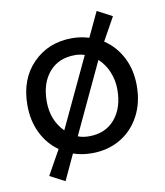

<svg xmlns="http://www.w3.org/2000/svg" viewBox="-84 -706 767 895"><g transform="rotate(-10 299.0 -259.0)"><path d="M40 -259.8Q40 -383.3 113.3 -457.8Q186.5 -532.2 298.8 -532.2Q339.8 -532.2 378.9 -520L434.1 -637.2L504.9 -600.1L443.8 -490.2Q497.1 -455.6 527.6 -396.5Q558.1 -337.4 558.1 -262.2Q558.1 -180.7 524.2 -117.9Q490.2 -55.2 431.4 -21.5Q372.6 12.2 298.8 12.2Q251.5 12.2 210 -2L153.8 119.1L83 82L147.9 -34.2Q97.2 -69.8 68.6 -128.2Q40 -186.5 40 -259.8ZM465.8 -259.8Q465.8 -304.2 449.2 -344Q432.6 -383.8 402.8 -411.1L246.1 -77.1Q268.6 -67.9 298.8 -67.9Q376.5 -67.9 421.1 -120.6Q465.8 -173.3 465.8 -259.8ZM131.8 -262.2Q131.8 -172.4 189 -115.2L344.2 -444.8Q321.3 -452.1 298.8 -452.1Q221.2 -452.1 176.5 -400.4Q131.8 -348.6 131.8 -262.2Z"/></g></svg>

Font: ABeeZee
Style: Regular
Weight: 400
Designer: Anja Meiners
Foundry: Anja Meiners
Version: Version 1.002